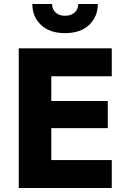

<svg xmlns="http://www.w3.org/2000/svg" viewBox="-20 -942 643 962"><path d="M237 -300V-140H540V0H74V-700H540V-560H237V-436H520V-300ZM142 -922H241Q241 -895 259 -879Q277 -863 306 -863Q335 -863 353.5 -879Q372 -895 372 -922H470Q470 -858 426.5 -817Q383 -776 306 -776Q229 -776 185.5 -817Q142 -858 142 -922Z"/></svg>

Font: renner_700bold
Style: Bold
Weight: 700
Version: Version 003.000 ; ttfautohint (v0.97) -l 8 -r 50 -G 200 -x 1